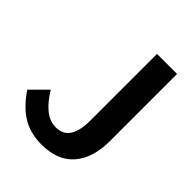

<svg xmlns="http://www.w3.org/2000/svg" viewBox="-204 -814 948 948"><g transform="rotate(45 270.0 -340.0)"><path d="M90 -204Q124 -148 160.5 -119Q197 -90 239 -90Q289 -90 312.5 -127Q336 -164 336 -232V-700H476V-232Q476 -113 418.5 -46.5Q361 20 249 20Q171 20 114 -14.5Q57 -49 8 -122Z"/></g></svg>

Font: Moderustic SemiBold
Style: Regular
Weight: 600
Designer: Tural Alisoy
Foundry: TAFT Foundry
Version: Version 2.120